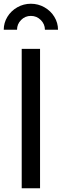

<svg xmlns="http://www.w3.org/2000/svg" viewBox="-33 -1006 330 1026"><path d="M83 -745H181V0H83ZM132 -986Q171 -986 204.5 -967Q238 -948 257.5 -916Q277 -884 277 -847H207Q207 -877 185 -899Q163 -921 132 -921Q101 -921 79.5 -899Q58 -877 58 -847H-13Q-13 -884 6.5 -916Q26 -948 59.5 -967Q93 -986 132 -986Z"/></svg>

Font: Eudoxus Sans Medium
Style: Regular
Weight: 500
Designer: Stijn de Vries
Foundry: tokotype
Version: Version 2.005